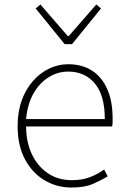

<svg xmlns="http://www.w3.org/2000/svg" viewBox="-20 -828 567 861"><path d="M300 13Q234 13 179 -20Q124 -53 91.5 -114.5Q59 -176 59 -262Q59 -327 77.5 -378Q96 -429 128.5 -465.5Q161 -502 201.5 -521Q242 -540 286 -540Q347 -540 391.5 -512Q436 -484 460.5 -429.5Q485 -375 485 -297Q485 -289 485 -280.5Q485 -272 483 -261H97Q97 -192 122.5 -137.5Q148 -83 194 -51.5Q240 -20 302 -20Q347 -20 382 -33Q417 -46 447 -68L463 -37Q433 -19 396 -3Q359 13 300 13ZM97 -294H450Q450 -401 405 -454Q360 -507 286 -507Q239 -507 198 -481.5Q157 -456 130 -408.5Q103 -361 97 -294ZM270 -630 140 -790 161 -808 284 -666H288L412 -808L433 -790L303 -630Z"/></svg>

Font: Noto Sans JP
Style: Regular
Weight: 100
Designer: Ryoko NISHIZUKA 西塚涼子 (kana, bopomofo & ideographs); Paul D. Hunt (Latin, Greek & Cyrillic); Sandoll Communications 산돌커뮤니
Foundry: Adobe
Version: Version 2.004;hotconv 1.0.118;makeotfexe 2.5.65603